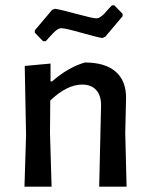

<svg xmlns="http://www.w3.org/2000/svg" viewBox="-20 -702 561 722"><path d="M410 -682 441 -650V-641L376 -564L365 -559Q345 -562 285 -579Q225 -596 211 -596Q206 -596 200.5 -593.5Q195 -591 189 -586Q183 -581 178.5 -576Q174 -571 165.5 -562Q157 -553 152 -547H142L111 -579V-588L176 -665L187 -669Q208 -666 268.5 -649.5Q329 -633 342 -633Q346 -633 349.5 -634Q353 -635 357 -638Q361 -641 364.5 -643.5Q368 -646 373 -651.5Q378 -657 381 -660.5Q384 -664 390.5 -671Q397 -678 401 -682ZM170 -463V-396H176Q235 -448 299 -467Q376 -467 415.5 -432Q455 -397 454 -332L451 -202L456 0H353L360 -303Q361 -341 342.5 -362.5Q324 -384 289 -384Q232 -384 169 -324L168 -202L174 0H72L78 -193L73 -454Z"/></svg>

Font: Alegreya Sans Medium
Style: Regular
Weight: 500
Designer: Juan Pablo del Peral
Foundry: Huerta Tipografica
Version: Version 2.007